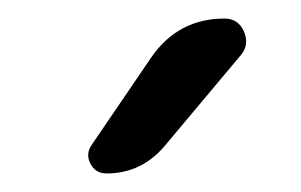

<svg xmlns="http://www.w3.org/2000/svg" viewBox="-20 -777 325 207"><path d="M95 -590Q83 -590 77.5 -600.5Q72 -611 79 -621L143 -715Q172 -757 222 -757Q237 -757 243 -743Q249 -729 240 -718L157 -619Q132 -590 95 -590Z"/></svg>

Font: Rounded Mplus 1c
Style: Regular
Weight: 400
Version: Version 1.059.20150529